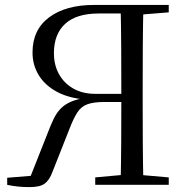

<svg xmlns="http://www.w3.org/2000/svg" viewBox="-20 -748 750 777"><path d="M9.1 0V-28.6L135.3 -38.9L98.5 -21.4L173.5 -211Q186.1 -244.3 198 -268.6Q210 -292.9 226.9 -309.8Q243.9 -326.6 269.2 -337.2Q294.5 -347.7 333 -353.4L332.2 -344.7Q259.9 -349.9 211 -376.2Q162.1 -402.4 136.8 -443.7Q111.6 -485 111.6 -535.4Q111.6 -627.9 179 -678Q246.5 -728 359.9 -728H515.6V-693.4H379.4Q289.3 -693.4 243.8 -651.6Q198.2 -609.9 198.2 -532.7Q198.2 -484.9 218.8 -447.8Q239.5 -410.7 277 -389.5Q314.6 -368.2 365.8 -368.2H514.3V-335.3H402.5Q359 -335.3 333.8 -326.1Q308.7 -316.9 293.2 -293.3Q277.7 -269.7 260.6 -225.2L192.2 -52.1Q180.5 -19.9 161.5 -5.4Q142.6 9.2 100 9.2Q73.7 9.2 52 6.9Q30.3 4.6 9.1 0ZM468 0Q470 -84.1 470.5 -169.4Q471 -254.7 471 -345.7V-361Q471 -469.9 470.5 -557.6Q470 -645.2 468 -728H560.4Q558.4 -644.8 557.9 -560.4Q557.4 -476.1 557.4 -391.1V-336.8Q557.4 -251.7 557.9 -167.7Q558.4 -83.6 560.4 0ZM365.4 0V-30.1L496.9 -42.1H525L662.9 -30.1V0ZM513.5 -686.9V-728H662.9V-698L525 -686.9Z"/></svg>

Font: Noto Serif JP
Style: Regular
Weight: 200
Designer: Ryoko NISHIZUKA 西塚涼子 (kana & ideographs); Frank Grießhammer (Latin, Greek & Cyrillic); Wenlong ZHANG 张文龙 (bopomofo); San
Foundry: Adobe
Version: Version 2.001;hotconv 1.1.0;makeotfexe 2.6.0